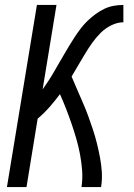

<svg xmlns="http://www.w3.org/2000/svg" viewBox="-20 -755 540 775"><path d="M8 0 129 -735H208L152 -394Q164 -411 175.5 -428.5Q187 -446 197 -463.5Q207 -481 217.5 -499Q228 -517 238.5 -535Q249 -553 259.5 -570.5Q270 -588 281.5 -605.5Q293 -623 305.5 -639.5Q318 -656 333 -670.5Q348 -685 365 -697.5Q382 -710 400.5 -719Q419 -728 439 -731.5Q459 -735 478 -735V-665Q454 -665 429.5 -653Q405 -641 386 -622Q367 -603 351.5 -581Q336 -559 322.5 -536.5Q309 -514 295.5 -491Q282 -468 269 -446Q280 -420 291.5 -393.5Q303 -367 314.5 -340.5Q326 -314 336 -287Q346 -260 355 -232.5Q364 -205 371 -177Q378 -149 383.5 -120Q389 -91 391 -61Q393 -31 388 0H309Q314 -34 311.5 -67Q309 -100 303 -132Q297 -164 288 -195Q279 -226 268.5 -256.5Q258 -287 246.5 -316.5Q235 -346 222 -375Q202 -348 180 -323Q158 -298 132 -276L87 0Z"/></svg>

Font: Iosevka Term Curly Oblique
Style: Regular
Weight: 400
Italic angle: -9°
Designer: Belleve Invis
Foundry: Belleve Invis
Version: Version 32.3.0